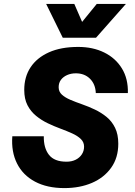

<svg xmlns="http://www.w3.org/2000/svg" viewBox="-20 -950 690 982"><path d="M309 12Q221 12 159 -21Q97 -54 67 -114Q37 -174 43 -253H204Q203 -193 230.5 -158Q258 -123 320 -123Q347 -123 367 -133Q387 -143 398.5 -160.5Q410 -178 410 -200Q410 -223 393.5 -239Q377 -255 349.5 -267.5Q322 -280 289.5 -292Q257 -304 224.5 -319.5Q192 -335 164.5 -357.5Q137 -380 120.5 -412Q104 -444 104 -490Q104 -557 136.5 -606Q169 -655 230.5 -682.5Q292 -710 380 -710Q455 -710 513 -681.5Q571 -653 603.5 -600Q636 -547 634 -474H470Q468 -520 440 -547.5Q412 -575 368 -575Q343 -575 323 -566Q303 -557 291.5 -541.5Q280 -526 280 -504Q280 -481 296.5 -466Q313 -451 340 -439.5Q367 -428 400 -416.5Q433 -405 465.5 -389.5Q498 -374 525 -352Q552 -330 568.5 -296.5Q585 -263 585 -215Q585 -143 548.5 -92Q512 -41 450 -14.5Q388 12 309 12ZM216 -930H360L400 -838L475 -930H624L471 -757H301Z"/></svg>

Font: Azeret Mono Thin
Style: Bold Italic
Weight: 700
Italic angle: -12°
Version: Version 1.002